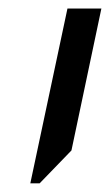

<svg xmlns="http://www.w3.org/2000/svg" viewBox="-20 -650 253 442"><path d="M49.8 -228 135.3 -630.4H213.4L144.5 -303.7L71.3 -228Z"/></svg>

Font: Open Sans SemiCondensed
Style: Italic
Weight: 400
Width: 4
Italic angle: -12°
Designer: Monotype Design Team
Foundry: Monotype Imaging Inc.
Version: Version 3.000